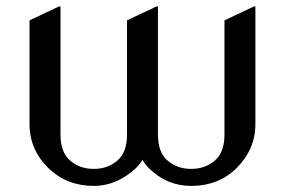

<svg xmlns="http://www.w3.org/2000/svg" viewBox="-20 -577 899 606"><path d="M73.2 -512.7 166 -556.6H170.9V-152.3Q170.9 -96.2 201.4 -70.1Q231.9 -43.9 275.9 -43.9Q319.8 -43.9 350.3 -70.1Q380.9 -96.2 380.9 -152.3V-512.7L473.6 -556.6H478.5V-152.3Q478.5 -96.2 509 -70.1Q539.6 -43.9 583.5 -43.9Q627.4 -43.9 658 -70.1Q688.5 -96.2 688.5 -152.3V-512.7L781.2 -556.6H786.1V-185.5Q786.1 -105 725.6 -45.4Q668.9 9.8 583.5 9.8Q505.9 9.8 449.2 -46.9Q438.5 -57.6 429.7 -72.3Q420.9 -58.1 410.2 -47.4Q349.1 9.8 275.9 9.8Q191.4 9.8 133.8 -45.4Q73.2 -104 73.2 -185.5Z"/></svg>

Font: Nova Slim
Style: Book
Weight: 400
Version: Version 2.000